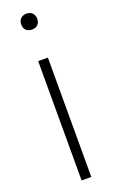

<svg xmlns="http://www.w3.org/2000/svg" viewBox="-148 -783 480 817"><g transform="rotate(-20 92.0 -374.0)"><path d="M70 0V-540.5H114V0ZM55.5 -711Q55.5 -727.5 65.5 -737.5Q75.5 -747.5 92 -747.5Q108.5 -747.5 118.2 -737.5Q128 -727.5 128 -711Q128 -694.5 118.2 -685Q108.5 -675.5 92 -675.5Q75.5 -675.5 65.5 -685Q55.5 -694.5 55.5 -711Z"/></g></svg>

Font: Encode Sans Condensed ExLight
Style: Regular
Weight: 275
Width: 3
Designer: Multiple Designers
Foundry: Impallari Type
Version: Version 2.000